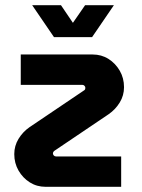

<svg xmlns="http://www.w3.org/2000/svg" viewBox="-20 -720 546 740"><path d="M156 0Q122 0 95 -17Q68 -34 51.5 -62.5Q35 -91 35 -126Q35 -158 51.5 -185Q68 -212 94 -230L303 -371Q307 -373 308 -376Q309 -379 309 -381Q309 -386 305.5 -389.5Q302 -393 297 -393H60V-510H337Q371 -510 398 -493Q425 -476 441.5 -447.5Q458 -419 458 -384Q458 -352 441.5 -325Q425 -298 399 -280L190 -139Q187 -137 185.5 -134Q184 -131 184 -129Q184 -124 187.5 -120.5Q191 -117 196 -117H447V0ZM188 -577 104 -700H215L261 -632L308 -700H419L335 -577Z"/></svg>

Font: MuseoModerno Thin SemiBold
Style: Regular
Weight: 600
Version: Version 1.003